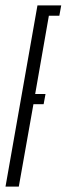

<svg xmlns="http://www.w3.org/2000/svg" viewBox="-56 -695 248 715"><path d="M-35.5 0H14L68.5 -307H106.5L113.5 -345H75L126 -636.5H165L172 -675H83.5Z"/></svg>

Font: Anybody UltraCondensed Light
Style: Italic
Weight: 300
Width: 1
Italic angle: -10°
Version: Version 1.113;gftools[0.9.25]